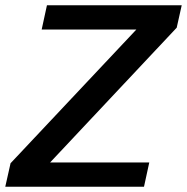

<svg xmlns="http://www.w3.org/2000/svg" viewBox="-25 -708 709 728"><path d="M15 -89 -5 0H521L541 -92H165L645 -603L664 -688H153L133 -596H492Z"/></svg>

Font: Saira UNSAM Medium Italic
Style: Regular
Weight: 500
Italic angle: -12°
Designer: Hector Gatti with collaboration of the Omnibus-Type team
Foundry: Omnibus-Type
Version: Version 0.072;PS 000.072;hotconv 1.0.88;makeotf.lib2.5.64775